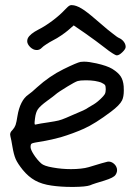

<svg xmlns="http://www.w3.org/2000/svg" viewBox="-20 -738 529 758"><path d="M396 -547.9Q381.3 -559.6 357.9 -576.7Q334.5 -594.2 315.9 -606.9Q300.8 -617.2 271 -637.7Q263.2 -630.9 248 -617.7Q238.3 -609.4 221.7 -598.1Q204.6 -586.4 189.9 -579.1Q175.8 -571.8 162.6 -563Q149.9 -554.7 146 -550.3Q136.2 -539.6 123.5 -540.5Q110.8 -541 99.1 -552.2Q87.4 -564 87.4 -575.7Q87.4 -581.1 89.8 -586.9Q98.1 -604 132.3 -621.6Q157.7 -634.3 187 -656.2Q216.3 -678.2 236.3 -699.7Q249 -713.4 255.4 -716.3Q261.2 -719.2 272.5 -716.8Q289.6 -713.4 313 -697.3Q336.4 -680.7 382.8 -640.1Q404.3 -621.1 424.3 -606Q443.8 -590.3 450.2 -587.9Q461.4 -583 468.8 -573.2Q476.1 -563.5 476.1 -552.7Q476.1 -544.4 462.9 -531.7Q450.2 -519.5 441.4 -519.5Q439.9 -519.5 438.5 -520Q438 -520 438 -520Q433.1 -522 423.8 -527.8Q410.6 -536.1 396 -547.9ZM170.4 -254.9Q199.2 -259.3 210.9 -262.2Q223.1 -265.1 241.2 -272.9Q247.6 -275.9 255.9 -279.3Q264.2 -282.7 269.5 -285.2Q292 -294.4 308.1 -301.8Q324.2 -309.6 325.7 -311.5Q327.1 -312.5 332 -315.4Q336.9 -318.4 342.8 -321.8Q348.6 -324.7 358.9 -332Q369.1 -339.8 377.4 -347.7Q389.6 -359.4 393.6 -366.2Q397.5 -373.5 397.5 -385.3Q397.5 -397.9 394.5 -402.3Q391.1 -406.7 378.4 -412.6Q370.6 -415.5 354.5 -418.5Q337.9 -420.9 323.2 -420.9Q320.3 -420.9 316.9 -420.9Q296.4 -420.9 286.6 -418Q275.9 -414.6 247.1 -397Q230.5 -386.7 216.8 -377.9Q203.1 -368.7 200.7 -366.2Q198.2 -363.8 188 -356Q177.7 -348.1 166 -339.8Q138.7 -319.8 129.9 -307.1Q121.1 -294.9 118.2 -270.5Q115.7 -252 116.7 -248.5Q117.7 -244.6 124 -247.1Q128.4 -248 141.6 -250.5Q155.3 -252.9 170.4 -254.9ZM183.1 -5.4Q145.5 -10.7 118.7 -25.4Q92.3 -40 69.8 -67.4Q49.8 -92.3 42 -109.9Q34.2 -127.9 28.8 -160.6Q26.9 -170.9 24.9 -182.6Q22.5 -194.3 21 -200.2Q20 -204.1 20 -207.5Q20 -210.9 21 -213.4Q22.9 -218.8 30.3 -226.1Q37.1 -233.4 41.5 -244.6Q45.4 -256.3 48.8 -279.3Q53.7 -310.1 64.9 -332Q75.7 -353.5 92.3 -364.7Q96.7 -367.7 106.9 -376Q116.7 -384.3 126 -393.1Q175.8 -438 230.5 -464.8Q284.2 -491.2 298.3 -493.7Q298.8 -493.7 298.8 -493.7Q304.7 -494.6 311.5 -494.6Q330.6 -494.6 360.8 -487.8Q402.3 -478.5 422.9 -466.3Q446.3 -451.7 456.1 -437Q466.3 -421.9 468.3 -397.5Q468.8 -388.7 468.8 -380.9Q468.8 -356 461.9 -341.8Q452.6 -322.8 418 -296.9Q355 -249.5 311.5 -230Q268.6 -210.9 220.2 -196.3Q203.1 -191.4 185.1 -187.5Q167.5 -183.1 119.6 -175.3Q107.4 -173.3 104 -170.4Q100.6 -167 100.6 -158.2Q100.6 -147.5 113.3 -127.9Q126 -107.9 142.6 -92.8Q153.8 -82.5 188.5 -76.7Q223.6 -70.3 260.3 -70.3Q280.3 -70.3 298.8 -72.3Q316.9 -74.2 330.1 -78.1Q394 -97.7 404.3 -99.6Q415 -101.6 425.8 -94.7Q438 -86.4 441.4 -73.2Q444.3 -60.1 436.5 -48.3Q432.6 -42 421.9 -36.6Q410.6 -30.8 391.6 -24.9Q376 -20.5 359.4 -15.1Q342.8 -9.8 335 -6.3Q318.4 -0.5 270.5 0Q266.6 0 263.2 0Q219.7 0 183.1 -5.4Z"/></svg>

Font: Casuwalt
Style: Regular
Weight: 400
Designer: Walter E Stewart
Version: 0.1